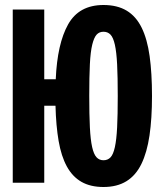

<svg xmlns="http://www.w3.org/2000/svg" viewBox="-20 -731 640 768"><path d="M588 -347Q588 -257 578 -189Q568 -121 545.5 -75Q523 -29 485.5 -6Q448 17 394 17Q342 17 306 -3.5Q270 -24 247.5 -65Q225 -106 214.5 -167Q204 -228 202 -308H157V0H31V-693H157V-414H203Q209 -556 252.5 -633.5Q296 -711 394 -711Q449 -711 486.5 -688.5Q524 -666 546.5 -620.5Q569 -575 578.5 -506.5Q588 -438 588 -347ZM451 -347Q451 -424 448.5 -473.5Q446 -523 439.5 -552Q433 -581 422 -592.5Q411 -604 394 -604Q377 -604 366.5 -592.5Q356 -581 349 -552.5Q342 -524 339.5 -474Q337 -424 337 -348Q337 -272 339.5 -222Q342 -172 348.5 -143Q355 -114 366 -102Q377 -90 394 -90Q411 -90 422 -101.5Q433 -113 439.5 -142.5Q446 -172 448.5 -221.5Q451 -271 451 -347Z"/></svg>

Font: Qzxlaeiskcpccdgjqmyffctclhy
Style: Regular
Weight: 700
Monospace: yes
Designer: Carrois Corporate & Edenspiekermann
Foundry: Carrois Corporate GbR & Edenspiekermann AG
Version: Version 2.001